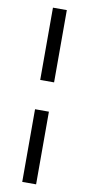

<svg xmlns="http://www.w3.org/2000/svg" viewBox="-99 -829 448 968"><g transform="rotate(10 125.5 -345.0)"><path d="M161 -421H90V-791H161ZM161 101H90V-271H161Z"/></g></svg>

Font: Ulagadi Sans Light
Style: Regular
Weight: 300
Designer: Ninad Kale (Devanagari), Jonny Pinhorn (Latin)
Foundry: Indian Type Foundry
Version: Version 3.01;March 29, 2020;FontCreator 12.0.0.2522 64-bit; 